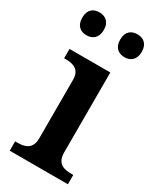

<svg xmlns="http://www.w3.org/2000/svg" viewBox="-192 -810 723 872"><g transform="rotate(30 170.0 -374.0)"><path d="M258 -628C287 -628 314 -645 314 -688C314 -732 287 -748 258 -748C227 -748 201 -732 201 -688C201 -645 227 -628 258 -628ZM58 -628C88 -628 115 -645 115 -688C115 -732 88 -748 58 -748C28 -748 2 -732 2 -688C2 -645 28 -628 58 -628ZM19 0H324V-49H312C277 -49 237 -57 237 -116V-536H23V-487H32C66 -487 107 -479 107 -424V-115C107 -57 66 -49 32 -49H19Z"/></g></svg>

Font: Noto Serif Semi
Style: Regular
Weight: 600
Designer: Monotype Design Team
Foundry: Monotype Imaging Inc.
Version: Version 1.002